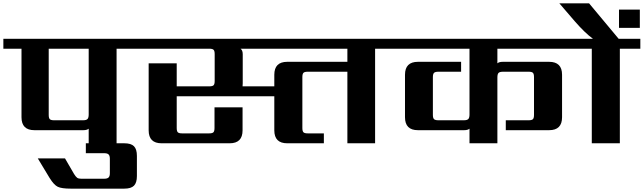

<svg xmlns="http://www.w3.org/2000/svg" viewBox="-40 -853 3832 1143"><path d="M488 -171V-563H250V-169Q250 -150 256.5 -143.5Q263 -137 282 -137H454Q474 -137 481 -144.5Q488 -152 488 -171ZM777 -622V-563H654V0H488V-87Q478 -78 456 -78H165Q88 -78 88 -155V-563H-20V-622Z M471 0H700Q740 0 757.5 17.5Q775 35 775 75V195Q775 235 757.5 252.5Q740 270 700 270H381Q327 270 304 259Q281 248 255 206L185 90H347L401 183Q411 199 419 205Q427 211 443 211H580Q599 211 606.5 203.5Q614 196 614 178V92Q614 74 606.5 66.5Q599 59 580 59H471Z M2028 -485V-563H1392Q1405 -554 1405 -530V-357Q1405 -345 1404 -339H1593V-408Q1593 -485 1670 -485ZM2316 -622V-563H2193V0H2028V-426H1792Q1773 -426 1766.5 -419.5Q1760 -413 1760 -394V-91Q1760 -72 1766.5 -65.5Q1773 -59 1792 -59H1888V0H1670Q1593 0 1593 -77V-280H1012V-91Q1012 -72 1018.5 -65.5Q1025 -59 1044 -59H1205Q1224 -59 1230.5 -65.5Q1237 -72 1237 -91V-214H1404V-77Q1404 0 1327 0H922Q845 0 845 -77V-476H1012V-339H1206Q1225 -339 1231.5 -345.5Q1238 -352 1238 -371V-531Q1238 -550 1231.5 -556.5Q1225 -563 1206 -563H737V-622Z M3401 -563H2921V-476Q2931 -485 2953 -485H3229Q3306 -485 3306 -408V-155Q3306 -78 3229 -78H2971V-137H3107Q3126 -137 3132.5 -143.5Q3139 -150 3139 -169V-394Q3139 -413 3132.5 -419.5Q3126 -426 3107 -426H2955Q2935 -426 2928 -419Q2921 -412 2921 -392V0H2755V-87Q2745 -78 2723 -78H2448Q2371 -78 2371 -155V-408Q2371 -485 2448 -485H2705V-426H2570Q2551 -426 2544 -419.5Q2537 -413 2537 -394V-169Q2537 -150 2544 -143.5Q2551 -137 2570 -137H2721Q2741 -137 2748 -144.5Q2755 -152 2755 -171V-563H2275V-622H3401Z M3769 -796V-687H3645V-796ZM3772 -622V-563H3650V0H3483V-563H3361V-622H3490Q3442 -657 3382 -726L3290 -833H3467L3643 -622Z"/></svg>

Font: Sarpanch
Style: Bold
Weight: 700
Designer: Manushi Parikh (Devanagari and Latin), Jyotish Sonowal (Devanagari)
Foundry: Indian Type Foundry
Version: Version 2.004;PS 1.0;hotconv 1.0.78;makeotf.lib2.5.61930; tt